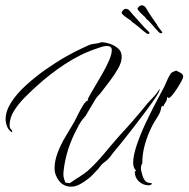

<svg xmlns="http://www.w3.org/2000/svg" viewBox="-20 -683 705 718"><path d="M533 -556Q529 -556 513.5 -569.5Q498 -583 481 -596Q477 -598 474 -601L467 -608Q466 -609 462 -611Q435 -629 435 -635Q435 -639 440 -644.5Q445 -650 451 -650Q460 -650 468 -639Q476 -629 490 -614Q504 -599 515 -586Q520 -580 528.5 -572Q537 -564 538 -562Q539 -561 539 -560Q539 -556 533 -556ZM580 -559Q576 -559 563 -574.5Q550 -590 535 -606Q531 -608 528 -612L522 -619Q521 -621 518 -623Q494 -645 494 -651Q495 -654 500.5 -659Q506 -664 512 -663Q521 -662 528 -650Q534 -639 545.5 -622Q557 -605 567 -591Q570 -584 577.5 -575Q585 -566 586 -564Q587 -563 587 -562Q586 -558 580 -559ZM246 15Q218 15 201 -6.5Q184 -28 184 -53Q184 -82 196 -113Q208 -144 225.5 -173Q243 -202 257 -226Q262 -235 271 -253.5Q280 -272 290.5 -289Q301 -306 310 -308V-309Q310 -310 309 -311Q308 -312 308 -313Q308 -313 308 -313.5Q308 -314 309 -314Q317 -330 331.5 -354Q346 -378 361.5 -405Q377 -432 387.5 -456Q398 -480 398 -496Q398 -511 380 -511Q370 -511 361 -508Q352 -505 343 -502Q280 -481 222.5 -443Q165 -405 116 -360Q97 -343 73.5 -319.5Q50 -296 33 -269.5Q16 -243 16 -215Q16 -204 20.5 -200.5Q25 -197 26 -189H25V-188Q12 -196 6.5 -210Q1 -224 1 -237Q1 -268 22 -300.5Q43 -333 77 -364Q111 -395 150 -422.5Q189 -450 226 -471Q263 -492 288 -503Q299 -508 309.5 -513Q320 -518 331 -519L345 -521Q347 -521 352.5 -523Q358 -525 359 -525Q374 -525 391.5 -519Q409 -513 422 -501.5Q435 -490 435 -472V-469Q435 -450 421 -425.5Q407 -401 389.5 -378.5Q372 -356 360 -340Q355 -333 348.5 -326.5Q342 -320 337 -312L305 -258Q301 -250 294 -242.5Q287 -235 282 -227Q278 -221 274 -213.5Q270 -206 266 -198Q247 -162 235 -124.5Q223 -87 218 -46Q218 -42 217.5 -39Q217 -36 217 -33Q217 -23 219 -16Q221 -9 225 0L241 2Q258 -10 275 -20.5Q292 -31 308 -44Q341 -74 369.5 -108.5Q398 -143 428 -177Q455 -206 481 -236Q507 -266 532 -297Q543 -309 554.5 -321Q566 -333 574 -346L577 -351V-348Q577 -341 562 -318.5Q547 -296 524.5 -266Q502 -236 478.5 -205.5Q455 -175 436 -151.5Q417 -128 410 -120Q403 -112 395.5 -101.5Q388 -91 380 -84L365 -72Q360 -68 355.5 -62Q351 -56 347 -51Q337 -41 328 -31Q319 -21 308 -13Q295 -3 279 6Q263 15 246 15ZM537 10Q515 10 499.5 -4.5Q484 -19 484 -41L488 -44V-47H487Q482 -52 480 -59.5Q478 -67 478 -74Q478 -100 490.5 -138Q503 -176 522.5 -218Q542 -260 561.5 -297Q581 -334 594 -358Q597 -364 602 -376Q607 -388 613 -399Q619 -410 623 -412Q627 -414 631 -416Q635 -418 639 -419Q646 -416 655.5 -410.5Q665 -405 665 -396Q665 -392 658.5 -379.5Q652 -367 642.5 -352.5Q633 -338 624.5 -327.5Q616 -317 612 -317L611 -315Q609 -320 605 -320Q605 -308 598.5 -299.5Q592 -291 592 -285Q590 -287 587 -287Q586 -287 586 -285L583 -283Q582 -266 570 -247.5Q558 -229 550 -214Q533 -181 522.5 -145Q512 -109 512 -71Q509 -68 508 -63.5Q507 -59 507 -55Q507 -45 512.5 -27.5Q518 -10 526 -4Q531 0 536 0.5Q541 1 546 2L547 3H549Q545 10 537 10ZM533 -556Q529 -556 513.5 -569.5Q498 -583 481 -596Q477 -598 474 -601L467 -608Q466 -609 462 -611Q435 -629 435 -635Q435 -639 440 -644.5Q445 -650 451 -650Q460 -650 468 -639Q476 -629 490 -614Q504 -599 515 -586Q520 -580 528.5 -572Q537 -564 538 -562Q539 -561 539 -560Q539 -556 533 -556Z"/></svg>

Font: Qwitcher Grypen
Style: Regular
Weight: 400
Designer: Robert E. Leuschke
Foundry: Robert E. Leuschke
Version: Version 1.100; ttfautohint (v1.8.3)